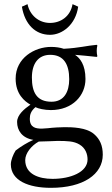

<svg xmlns="http://www.w3.org/2000/svg" viewBox="-20 -664 539 921"><path d="M390 -285C390 -354 363 -386 340 -401C370 -399 403 -395 444 -391L447 -394C445 -403 444 -411 444 -420C444 -429 445 -437 447 -446L444 -449C396 -445 361 -434 286 -430C268 -436 247 -439 225 -439C146 -439 55 -386 55 -287C55 -212 98 -178 126 -162C97 -142 62 -113 62 -79C62 -38 86 -2 140 7C112 19 81 38 55 58C43 77 32 105 32 124C32 203 118 237 224 237C380 237 473 172 473 78C473 34 459 3 431 -21C394 -53 325 -54 290 -54C273 -54 233 -52 210 -49C196 -48 186 -47 181 -47C153 -47 123 -51 123 -94C123 -114 128 -131 150 -150C163 -143 194 -136 224 -136C328 -136 390 -206 390 -285ZM101 104C101 71 131 34 166 15C196 15 241 12 255 12C303 12 334 13 361 29C390 46 400 75 400 101C400 162 318 194 232 194C167 194 101 172 101 104ZM312 -284C312 -223 287 -176 227 -176C155 -176 133 -223 133 -292C133 -358 163 -401 221 -401C286 -401 312 -355 312 -284ZM112 -644 85 -632C99 -547 150 -497 220 -497C279 -497 343 -546 355 -632L328 -644C318 -586 272 -554 220 -554C166 -554 123 -591 112 -644Z"/></svg>

Font: Libertinus Sans
Style: Regular
Weight: 400
Designer: Philipp H. Poll, Khaled Hosny
Foundry: Caleb Maclennan
Version: Version 7.050;RELEASE